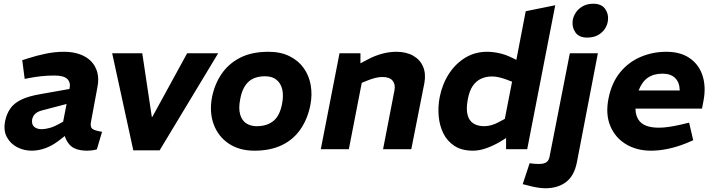

<svg xmlns="http://www.w3.org/2000/svg" viewBox="-20 -798 3812 1027"><path d="M498 1Q484 5 470 6.5Q456 8 447 8Q378 8 350 -26.5Q322 -61 320 -109L315 -133L352 -324Q359 -356 340.5 -375Q322 -394 270 -394Q235 -394 202 -390.5Q169 -387 138 -381L112 -376L99 -476L130 -486Q177 -501 225.5 -511Q274 -521 323 -521Q369 -521 406 -508Q443 -495 467 -470.5Q491 -446 500.5 -411Q510 -376 501 -331L467 -148Q461 -119 474 -109Q487 -99 526 -93ZM150 8Q108 8 72 -10.5Q36 -29 16.5 -65Q-3 -101 8 -153Q16 -190 35.5 -218Q55 -246 94 -265Q133 -284 199 -295L368 -325L352 -246L207 -208Q190 -204 178.5 -197Q167 -190 161 -181Q155 -172 152 -160Q148 -132 163 -119.5Q178 -107 203 -107Q221 -107 245 -113.5Q269 -120 294 -134L335 -157L353 -91L295 -46Q260 -19 223 -5.5Q186 8 150 8Z M693 6 580 -513H741L792 -173H795L981 -513H1147L834 6Z M1341 8Q1260 8 1203.5 -30Q1147 -68 1123 -133Q1099 -198 1114 -278Q1128 -348 1165.5 -403Q1203 -458 1265 -489.5Q1327 -521 1416 -521Q1481 -521 1528.5 -497.5Q1576 -474 1604.5 -434Q1633 -394 1642 -342.5Q1651 -291 1640 -235Q1625 -161 1587 -106Q1549 -51 1487.5 -21.5Q1426 8 1341 8ZM1353 -123Q1408 -123 1442.5 -151Q1477 -179 1489 -244Q1497 -286 1490 -318.5Q1483 -351 1460 -370.5Q1437 -390 1398 -390Q1340 -390 1308 -359.5Q1276 -329 1265 -268Q1255 -219 1264.5 -186Q1274 -153 1297.5 -138Q1321 -123 1353 -123Z M1696 0 1796 -513H1908V-425L1877 -443L1951 -482Q1985 -500 2023.5 -510.5Q2062 -521 2100 -521Q2153 -521 2190 -500Q2227 -479 2243 -441.5Q2259 -404 2250 -354L2180 0H2029L2090 -315Q2096 -347 2080 -366.5Q2064 -386 2026 -386Q2007 -386 1988.5 -381.5Q1970 -377 1947 -368L1915 -355L1846 0Z M2510 8Q2450 8 2411 -17.5Q2372 -43 2351.5 -84.5Q2331 -126 2326.5 -177Q2322 -228 2332 -279Q2346 -349 2381.5 -403.5Q2417 -458 2469 -489.5Q2521 -521 2585 -521Q2616 -521 2650.5 -513.5Q2685 -506 2721 -488L2778 -460L2732 -426L2792 -738L2950 -770L2800 0H2687V-95L2672 -120L2719 -361L2685 -374Q2671 -379 2651.5 -384Q2632 -389 2611 -389Q2580 -389 2553.5 -377Q2527 -365 2508.5 -338Q2490 -311 2482 -265Q2473 -217 2480.5 -185.5Q2488 -154 2511 -138.5Q2534 -123 2570 -123Q2589 -123 2608.5 -128.5Q2628 -134 2646 -144L2686 -165L2702 -69L2657 -41Q2620 -19 2582 -5.5Q2544 8 2510 8Z M2776 187 2813 75 2827 77Q2835 78 2845 78.5Q2855 79 2863 79Q2889 79 2903 69.5Q2917 60 2921 33L3028 -513H3178L3066 69Q3052 142 3008 175.5Q2964 209 2897 209Q2877 209 2850.5 204.5Q2824 200 2800 193ZM3121 -597Q3077 -597 3058 -624.5Q3039 -652 3043 -686Q3046 -709 3059.5 -730Q3073 -751 3097 -764.5Q3121 -778 3153 -778Q3197 -778 3216.5 -751Q3236 -724 3232 -690Q3230 -667 3216.5 -645.5Q3203 -624 3179 -610.5Q3155 -597 3121 -597Z M3462 8Q3386 8 3328.5 -26.5Q3271 -61 3244.5 -124Q3218 -187 3235 -272Q3252 -356 3297 -411Q3342 -466 3406.5 -493.5Q3471 -521 3544 -521Q3621 -521 3670.5 -486Q3720 -451 3738.5 -391.5Q3757 -332 3743 -259L3735 -217H3379Q3380 -181 3394.5 -158.5Q3409 -136 3436.5 -125.5Q3464 -115 3504 -115Q3530 -115 3559.5 -119.5Q3589 -124 3620 -131L3666 -142L3688 -48L3651 -32Q3601 -12 3553.5 -2Q3506 8 3462 8ZM3396 -314H3616Q3615 -357 3591.5 -380.5Q3568 -404 3524 -404Q3477 -404 3445.5 -382.5Q3414 -361 3396 -314Z"/></svg>

Font: REM SemiBold
Style: Italic
Weight: 600
Italic angle: -11°
Designer: Octavio Pardo
Foundry: Ashler Design
Version: Version 1.005;gftools[0.9.28]